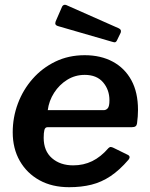

<svg xmlns="http://www.w3.org/2000/svg" viewBox="-20 -770 624 800"><path d="M268 10Q197 10 144.5 -19Q92 -48 62.5 -99.5Q33 -151 33 -219Q33 -281 54.5 -338.5Q76 -396 116 -441.5Q156 -487 211 -513.5Q266 -540 333 -540Q400 -540 450 -513Q500 -486 527.5 -435.5Q555 -385 555 -312Q555 -299 554 -285Q553 -271 551 -256Q550 -248 545 -244Q540 -240 529 -240H178Q168 -240 165 -228.5Q162 -217 162 -196Q162 -141 196.5 -111Q231 -81 285 -81Q328 -81 364 -98.5Q400 -116 432 -153Q437 -158 442 -157.5Q447 -157 453 -154L510 -126Q527 -119 515 -104Q478 -61 440.5 -36Q403 -11 361 -0.5Q319 10 268 10ZM412 -311Q422 -311 429 -319Q436 -327 436 -352Q436 -396 409.5 -427Q383 -458 333 -458Q293 -458 260 -437.5Q227 -417 205.5 -383.5Q184 -350 179 -311ZM239 -743Q242 -748 246.5 -749.5Q251 -751 256 -749L475 -652Q481 -649 483 -645Q485 -641 483 -634L467 -601Q464 -595 460 -594Q456 -593 447 -596L226 -660Q214 -663 211.5 -668Q209 -673 212 -681Z"/></svg>

Font: Libre Franklin SemiBold
Style: Italic
Weight: 600
Italic angle: -8°
Designer: Pablo Impallari, Rodrigo Fuenzalida, Nhung Nguyen
Foundry: Impallari Type
Version: Version 3.000